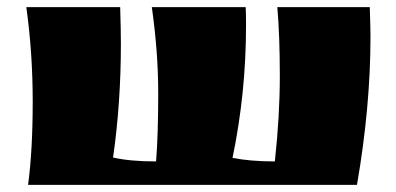

<svg xmlns="http://www.w3.org/2000/svg" viewBox="-20 -520 1113 540"><path d="M1022 -417Q1022 -220 984 0H59Q72 -98 72 -234.5Q72 -371 54 -500H318Q320 -432 320 -398Q320 -230 298 -77Q345 -66 419 -66Q425 -143 425 -258Q425 -373 407 -500H671Q672 -483 672 -449Q672 -259 634 -76Q684 -66 753 -66Q767 -194 767 -306.5Q767 -419 760 -500H1020Q1022 -440 1022 -417Z"/></svg>

Font: Ruslan Display
Style: Regular
Weight: 400
Designer: Denis Masharov, Vladimir Rabdu
Foundry: Denis Masharov, Vladimir Rabdu
Version: Version 1.000; ttfautohint (v1.4.1)